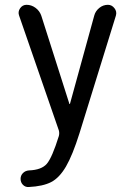

<svg xmlns="http://www.w3.org/2000/svg" viewBox="-20 -750 540 779"><path d="M218.8 -220.7 57.6 -686.5Q51.8 -702.1 61.5 -716.3Q71.3 -730.5 87.9 -730.5Q107.4 -730.5 124 -718.3Q140.6 -706.1 147.5 -686.5L261.7 -328.1H262.7H263.7L362.3 -686.5Q367.2 -705.1 382.8 -717.8Q398.4 -730.5 418 -730.5Q433.6 -730.5 444.3 -716.8Q455.1 -703.1 450.2 -686.5L302.7 -210Q274.4 -120.1 247.6 -74.2Q220.7 -28.3 187.5 -11.2Q154.3 5.9 96.7 8.8Q83 9.8 73.2 0Q63.5 -9.8 63.5 -24.4Q63.5 -38.1 73.2 -47.9Q83 -57.6 97.7 -58.6Q148.4 -60.5 169.9 -85.4Q191.4 -110.4 218.8 -198.2Q221.7 -210 218.8 -220.7Z"/></svg>

Font: Rounded-X Mgen+ 1mn regular
Style: Regular
Weight: 400
Designer: [Source Han Sans]
Ryoko NISHIZUKA  (kana & ideographs); Paul D. Hunt (Latin, Greek & Cyrillic); Wenlong ZHANG  (bopomofo
Version: Version 1.059.20150602